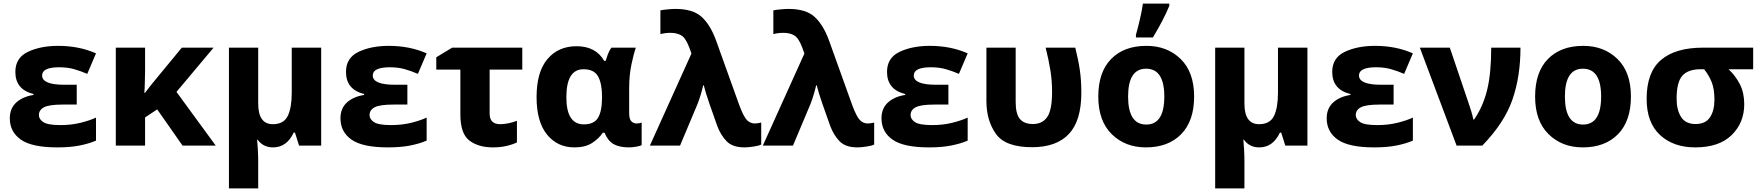

<svg xmlns="http://www.w3.org/2000/svg" viewBox="-20 -816 9867 1076"><path d="M410 -341H341Q216 -341 216 -393Q216 -439 312 -439Q358 -439 395 -428.5Q432 -418 469 -402L518 -517Q423 -559 306 -559Q207 -559 136.5 -525.5Q66 -492 66 -413Q66 -314 168 -289V-284Q106 -274 70.5 -241Q35 -208 35 -153Q35 -77 97 -33.5Q159 10 301 10Q373 10 426 -0.5Q479 -11 518 -28V-157Q484 -141 432 -128Q380 -115 319 -115Q248 -115 223 -131.5Q198 -148 198 -171Q198 -200 227 -215Q256 -230 332 -230H410Z M1177 -549H999L858 -378Q839 -356 822.5 -334.5Q806 -313 792 -295H789Q791 -320 791.5 -350Q792 -380 793 -414V-549H629V0H793V-158L861 -203L1003 0H1189L969 -301Z M1780 -549H1615V-297Q1615 -212 1592.5 -166Q1570 -120 1509 -120Q1427 -120 1427 -236V-549H1263V240H1427V84Q1427 57 1425 21Q1423 -15 1421 -33H1424Q1455 10 1510 10Q1587 10 1626 -73H1633L1656 0H1780Z M2263 -341H2194Q2069 -341 2069 -393Q2069 -439 2165 -439Q2211 -439 2248 -428.5Q2285 -418 2322 -402L2371 -517Q2276 -559 2159 -559Q2060 -559 1989.5 -525.5Q1919 -492 1919 -413Q1919 -314 2021 -289V-284Q1959 -274 1923.5 -241Q1888 -208 1888 -153Q1888 -77 1950 -33.5Q2012 10 2154 10Q2226 10 2279 -0.5Q2332 -11 2371 -28V-157Q2337 -141 2285 -128Q2233 -115 2172 -115Q2101 -115 2076 -131.5Q2051 -148 2051 -171Q2051 -200 2080 -215Q2109 -230 2185 -230H2263Z M2907 -549H2514L2425 -495V-426H2560V-175Q2560 -66 2611 -28Q2662 10 2742 10Q2783 10 2818 2Q2853 -6 2877 -18V-139Q2826 -120 2783 -120Q2724 -120 2724 -179V-426H2907Z M3199 10Q3259 10 3297 -14Q3335 -38 3358 -72H3368Q3387 -26 3419.5 -8Q3452 10 3506 10Q3523 10 3546 6Q3569 2 3576 -3V-129Q3563 -124 3547 -124Q3531 -124 3518.5 -136Q3506 -148 3506 -182V-325Q3506 -395 3519 -456Q3532 -517 3543 -549H3407Q3395 -534 3387 -513Q3379 -492 3374 -475H3366Q3319 -557 3211 -557Q3109 -557 3048 -485Q2987 -413 2987 -272Q2987 -134 3045.5 -62Q3104 10 3199 10ZM3252 -119Q3154 -119 3154 -271Q3154 -428 3250 -428Q3309 -428 3331.5 -388Q3354 -348 3354 -273V-267Q3353 -190 3330.5 -154.5Q3308 -119 3252 -119Z M3622 0H3791L3889 -233Q3907 -279 3921 -338H3924Q3934 -297 3957 -231L3999 -112Q4018 -60 4051.5 -25Q4085 10 4152 10Q4171 10 4202 5.5Q4233 1 4246 -6V-129Q4223 -124 4210 -124Q4186 -124 4167 -142Q4148 -160 4123 -227L3993 -589Q3961 -677 3912 -721.5Q3863 -766 3766 -766Q3748 -766 3721.5 -763.5Q3695 -761 3681 -758V-625Q3709 -632 3737 -632Q3773 -632 3797.5 -618Q3822 -604 3842 -552L3855 -516Z M4255 0H4424L4522 -233Q4540 -279 4554 -338H4557Q4567 -297 4590 -231L4632 -112Q4651 -60 4684.5 -25Q4718 10 4785 10Q4804 10 4835 5.5Q4866 1 4879 -6V-129Q4856 -124 4843 -124Q4819 -124 4800 -142Q4781 -160 4756 -227L4626 -589Q4594 -677 4545 -721.5Q4496 -766 4399 -766Q4381 -766 4354.5 -763.5Q4328 -761 4314 -758V-625Q4342 -632 4370 -632Q4406 -632 4430.5 -618Q4455 -604 4475 -552L4488 -516Z M5295 -341H5226Q5101 -341 5101 -393Q5101 -439 5197 -439Q5243 -439 5280 -428.5Q5317 -418 5354 -402L5403 -517Q5308 -559 5191 -559Q5092 -559 5021.5 -525.5Q4951 -492 4951 -413Q4951 -314 5053 -289V-284Q4991 -274 4955.5 -241Q4920 -208 4920 -153Q4920 -77 4982 -33.5Q5044 10 5186 10Q5258 10 5311 -0.5Q5364 -11 5403 -28V-157Q5369 -141 5317 -128Q5265 -115 5204 -115Q5133 -115 5108 -131.5Q5083 -148 5083 -171Q5083 -200 5112 -215Q5141 -230 5217 -230H5295Z M5764 9Q5900 9 5970 -65Q6040 -139 6040 -297Q6040 -366 6031.5 -424Q6023 -482 6006 -549H5840Q5857 -481 5866.5 -422.5Q5876 -364 5876 -301Q5876 -200 5849 -160.5Q5822 -121 5769 -121Q5719 -121 5695.5 -149.5Q5672 -178 5672 -244V-549H5508V-250Q5508 -141 5561 -66Q5614 9 5764 9Z M6672 -275Q6672 -412 6596.5 -485.5Q6521 -559 6405 -559Q6279 -559 6207 -485.5Q6135 -412 6135 -275Q6135 -138 6210.5 -64Q6286 10 6402 10Q6527 10 6599.5 -64Q6672 -138 6672 -275ZM6302 -275Q6302 -431 6403 -431Q6505 -431 6505 -275Q6505 -118 6404 -118Q6302 -118 6302 -275ZM6346 -606H6441Q6470 -654 6493 -698Q6516 -742 6533 -783V-796H6385Q6380 -758 6368 -707Q6356 -656 6346 -621Z M7307 -549H7142V-297Q7142 -212 7119.5 -166Q7097 -120 7036 -120Q6954 -120 6954 -236V-549H6790V240H6954V84Q6954 57 6952 21Q6950 -15 6948 -33H6951Q6982 10 7037 10Q7114 10 7153 -73H7160L7183 0H7307Z M7790 -341H7721Q7596 -341 7596 -393Q7596 -439 7692 -439Q7738 -439 7775 -428.5Q7812 -418 7849 -402L7898 -517Q7803 -559 7686 -559Q7587 -559 7516.5 -525.5Q7446 -492 7446 -413Q7446 -314 7548 -289V-284Q7486 -274 7450.5 -241Q7415 -208 7415 -153Q7415 -77 7477 -33.5Q7539 10 7681 10Q7753 10 7806 -0.5Q7859 -11 7898 -28V-157Q7864 -141 7812 -128Q7760 -115 7699 -115Q7628 -115 7603 -131.5Q7578 -148 7578 -171Q7578 -200 7607 -215Q7636 -230 7712 -230H7790Z M7937 -549 8143 0H8287Q8411 -128 8456 -258Q8501 -388 8501 -549H8337Q8337 -405 8314 -311.5Q8291 -218 8241 -146H8237Q8233 -166 8224.5 -194.5Q8216 -223 8209 -242L8105 -549Z M9120 -275Q9120 -412 9044.5 -485.5Q8969 -559 8853 -559Q8727 -559 8655 -485.5Q8583 -412 8583 -275Q8583 -138 8658.5 -64Q8734 10 8850 10Q8975 10 9047.5 -64Q9120 -138 9120 -275ZM8750 -275Q8750 -431 8851 -431Q8953 -431 8953 -275Q8953 -118 8852 -118Q8750 -118 8750 -275Z M9755 -232Q9755 -296 9730.5 -344Q9706 -392 9667 -428H9805V-549H9525Q9369 -549 9288.5 -480Q9208 -411 9208 -262Q9208 -129 9283 -59.5Q9358 10 9480 10Q9614 10 9684.5 -59Q9755 -128 9755 -232ZM9376 -263Q9376 -355 9408 -391.5Q9440 -428 9511 -428H9530Q9558 -393 9573 -354.5Q9588 -316 9588 -258Q9588 -196 9563 -158.5Q9538 -121 9482 -121Q9426 -121 9401 -160.5Q9376 -200 9376 -263Z"/></svg>

Font: Noto Sans UI Extra
Style: Regular
Weight: 800
Designer: Monotype Design Team
Foundry: Monotype Imaging Inc.
Version: Version 1.901